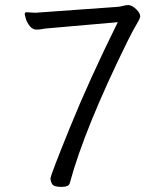

<svg xmlns="http://www.w3.org/2000/svg" viewBox="-20 -722 640 753"><path d="M254 -5Q251 11 221 11Q191 11 184.5 0Q178 -11 178 -22.5Q178 -34 254.5 -222.5Q331 -411 442 -635L157 -610Q150 -609 142.5 -607.5Q135 -606 121.5 -606Q108 -606 97 -619.5Q86 -633 81.5 -648Q77 -663 77 -665Q77 -674 83 -674L119 -672L440 -695Q452 -696 462.5 -699Q473 -702 482 -702H485Q498 -701 514 -686Q530 -671 530 -657Q526 -643 515 -625.5Q504 -608 480 -560Q312 -219 254 -5Z"/></svg>

Font: LXGW WenKai TC
Style: Regular
Weight: 400
Designer: LXGW / Fontworks Inc.
Foundry: LXGW / Fontworks Inc.
Version: Version 1.330